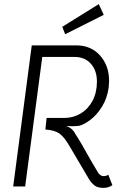

<svg xmlns="http://www.w3.org/2000/svg" viewBox="-20 -904 663 931"><path d="M525 -6Q506 7 482 7Q453 7 438 -5Q423 -17 413 -33L318 -194Q291 -241 267.5 -257Q244 -273 200 -276L206 -332H289Q335 -332 371.5 -354Q408 -376 429 -416Q450 -456 450 -508Q450 -562 420.5 -595Q391 -628 341 -628H185L102 0H44L134 -684H350Q421 -684 465 -635Q509 -586 509 -511Q509 -502 507 -480Q500 -428 475 -387.5Q450 -347 419 -323.5Q388 -300 364 -294Q346 -292 331 -292L300 -293Q315 -289 327 -278.5Q339 -268 346 -253Q364 -228 423 -122Q458 -64 458 -63Q465 -56 470 -53Q475 -50 483 -50Q496 -50 505 -57ZM282 -774 459 -884 483 -832 296 -738Z"/></svg>

Font: Bellota Text
Style: Italic
Weight: 400
Italic angle: -7.5°
Designer: Kemie Guaida
Foundry: Kemie Guaida
Version: Version 4.001